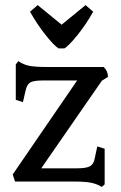

<svg xmlns="http://www.w3.org/2000/svg" viewBox="-20 -713 474 754"><path d="M98 -667 128 -693 222 -616 316 -693 346 -667Q318 -617 284 -575Q250 -533 233 -523H210Q192 -534 159 -575.5Q126 -617 98 -667ZM271 0H39L30 -28L283 -397H148Q113 -397 99.5 -389.5Q86 -382 81 -359L70 -312L42 -321V-460L52 -473Q72 -459 95 -454.5Q118 -450 161 -450H387Q404 -434 404 -411L380 -396L142 -52H283Q318 -52 333 -60Q348 -68 352 -91L362 -138L391 -129V11L380 21Q360 9 337 4.5Q314 0 271 0Z"/></svg>

Font: Kurale
Style: Regular
Weight: 400
Designer: Eduardo Rodriguez Tunni
Foundry: Eduardo Rodriguez Tunni
Version: Version 2.000